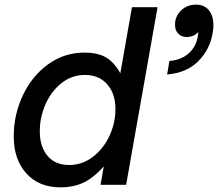

<svg xmlns="http://www.w3.org/2000/svg" viewBox="-20 -794 937 825"><path d="M39 -208Q39 -301 78 -384Q117 -467 186.5 -517.5Q256 -568 343 -568Q398 -568 433.5 -548.5Q469 -529 497 -479L547 -763H657L522 0H412L426 -79Q381 -29 338 -9Q295 11 240 11Q147 11 93 -49Q39 -109 39 -208ZM476 -325Q476 -392 440.5 -432Q405 -472 345 -472Q289 -472 244.5 -437Q200 -402 175.5 -346Q151 -290 151 -230Q151 -164 184 -124.5Q217 -85 277 -85Q333 -85 378.5 -119.5Q424 -154 450 -209.5Q476 -265 476 -325ZM708 -532Q756 -536 787 -561.5Q818 -587 828 -628Q832 -648 832 -657Q814 -635 781 -635Q760 -635 746 -649.5Q732 -664 732 -687Q732 -724 758 -749Q784 -774 822 -774Q858 -774 877.5 -750Q897 -726 897 -685Q897 -666 893 -649Q882 -582 832.5 -531.5Q783 -481 698 -474Z"/></svg>

Font: Open Sauce One Medium Italic
Style: Regular
Weight: 500
Italic angle: -10°
Designer: Alfredo Marco Pradil
Foundry: Creative Sauce Fz LLC
Version: Version 1.477